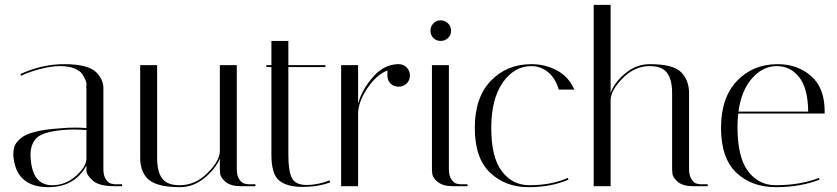

<svg xmlns="http://www.w3.org/2000/svg" viewBox="-20 -769 3457 793"><path d="M453 0Q385 0 360 -26Q337 -48 337 -64V-85Q288 4 180 4Q54 4 37 -110Q35 -122 35 -134.5Q35 -147 39 -162Q43 -177 62 -195Q100 -231 229 -239Q261 -242 288 -242Q315 -242 337 -240V-406Q335 -407 337 -415.5Q339 -424 333.5 -437.5Q328 -451 319 -464Q310 -477 287 -486.5Q264 -496 227 -496Q190 -496 140.5 -482.5Q91 -469 68 -456L64 -463Q153 -504 245 -504Q348 -504 381 -467Q407 -438 407 -406V-71Q407 -42 418.5 -26.5Q430 -11 442 -10L453 -8H484V0ZM196 -4Q249 -4 291.5 -40.5Q334 -77 337 -111V-232Q310 -234 282.5 -234Q255 -234 228 -231Q152 -222 129 -197Q106 -172 106 -128Q106 -120 107 -110Q116 -4 196 -4Z M629 -115Q629 -36 671 -14Q691 -4 722 -4Q785 -4 834.5 -52Q884 -100 888 -141V-500H958V-71Q958 -42 969.5 -26.5Q981 -11 993 -10L1004 -8H1035V0H974Q933 0 911.5 -18Q890 -36 889 -54L888 -71V-114Q870 -71 824 -33.5Q778 4 723.5 4Q669 4 634.5 -6.5Q600 -17 585 -36Q559 -67 559 -116V-500H629Z M1080 -492V-500H1101V-600H1171V-500H1324V-492H1171V-128Q1171 -63 1185.5 -34Q1200 -5 1246.5 -5Q1293 -5 1341 -24L1344 -16Q1294 3 1229.5 3Q1165 3 1133 -23.5Q1101 -50 1101 -129V-492Z M1580 -457V-478Q1535 -460 1498 -405.5Q1461 -351 1459 -303V0H1389V-500H1459V-341Q1475 -399 1520 -450.5Q1565 -502 1622 -504H1626Q1646 -504 1659.5 -490.5Q1673 -477 1673 -457Q1673 -437 1659.5 -424Q1646 -411 1626 -411Q1606 -411 1593 -424Q1580 -437 1580 -457Z M1850 0Q1809 0 1787.5 -18Q1766 -36 1765 -54L1764 -71V-500H1834V-71Q1834 -42 1845.5 -26.5Q1857 -11 1868 -10L1880 -8H1911V0ZM1770 -612Q1758 -624 1758 -642Q1758 -660 1770 -672.5Q1782 -685 1800 -685Q1818 -685 1830.5 -672.5Q1843 -660 1843 -642Q1843 -624 1830.5 -612Q1818 -600 1800 -600Q1782 -600 1770 -612Z M2175 -496Q2104 -496 2056.5 -428Q2009 -360 2009 -240Q2009 -120 2052.5 -62Q2096 -4 2167 -4Q2256 -4 2325 -34L2328 -27Q2257 4 2162 4Q2067 4 2004 -56Q1941 -116 1941 -241Q1941 -366 2007 -435Q2073 -504 2175 -504Q2232 -504 2280.5 -478Q2329 -452 2352 -399H2288Q2273 -448 2242.5 -472Q2212 -496 2175 -496Z M2842 0Q2801 0 2779.5 -18Q2758 -36 2757 -54L2756 -71V-385Q2756 -464 2714 -486Q2694 -496 2663 -496Q2601 -496 2551.5 -445.5Q2502 -395 2502 -355V0H2432V-749H2502V-386Q2518 -429 2563 -466.5Q2608 -504 2664 -504Q2761 -504 2793.5 -470.5Q2826 -437 2826 -384V-71Q2826 -42 2837.5 -26.5Q2849 -11 2860 -10L2872 -8H2903V0Z M3026 -244Q3026 -120 3069.5 -62Q3113 -4 3184 -4Q3284 -4 3362 -34L3365 -27Q3285 4 3184.5 4Q3084 4 3021 -56Q2958 -116 2958 -241Q2958 -366 3024 -435Q3090 -504 3192 -504Q3274 -504 3330 -455Q3386 -406 3386 -310Q3386 -305 3386 -300H3029Q3026 -273 3026 -244ZM3030 -308H3318Q3317 -404 3281 -450Q3245 -496 3188 -496Q3131 -496 3086.5 -446Q3042 -396 3030 -308Z"/></svg>

Font: Italiana
Style: Regular
Weight: 400
Designer: Santiago Orozco
Foundry: Santiago Orozco
Version: Version 001.001